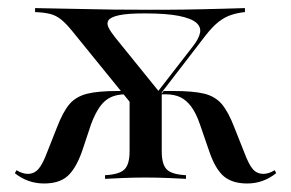

<svg xmlns="http://www.w3.org/2000/svg" viewBox="-20 -435 709 467"><path d="M318.5 -158.9 154.8 -360.5Q140.3 -378.2 128.2 -387.9Q116.1 -397.6 101.6 -401.2Q87.1 -404.8 65.3 -405.6V-415.3Q123.4 -414.5 169 -413.3Q214.5 -412.1 255.2 -411.7Q296 -411.3 336.3 -411.3Q360.5 -411.3 382.7 -411.3Q404.8 -411.3 426.2 -411.7Q447.6 -412.1 470.6 -412.5Q493.5 -412.9 519.4 -413.7Q545.2 -414.5 575.8 -415.3V-405.6Q558.9 -404 542.7 -398.8Q526.6 -393.5 511.7 -381.9Q496.8 -370.2 479.8 -348.4L333.9 -158.9ZM87.1 11.3Q47.6 11.3 16.1 -13.7L20.2 -21Q34.7 -12.1 47.6 -12.1Q62.9 -12.1 73.4 -23.8Q83.9 -35.5 95.2 -66.1L118.5 -125Q133.1 -162.9 148.8 -181.5Q164.5 -200 191.5 -206.9Q218.5 -213.7 266.9 -213.7H287.9L294.4 -205.6H285.5Q264.5 -205.6 249.2 -198.4Q233.9 -191.1 222.6 -175Q211.3 -158.9 201.6 -133.1L179 -65.3Q163.7 -23.4 143.5 -6Q123.4 11.3 87.1 11.3ZM235.5 0V-8.9Q269.4 -10.5 282.3 -22.6Q295.2 -34.7 295.2 -66.9V-209.7L340.3 -175L373.4 -213.7V-66.9Q373.4 -34.7 385.9 -22.6Q398.4 -10.5 432.3 -8.9V0Q418.5 -0.8 390.3 -2Q362.1 -3.2 333.1 -3.2Q305.6 -3.2 277.8 -2Q250 -0.8 235.5 0ZM581.5 11.3Q545.2 11.3 524.6 -6Q504 -23.4 489.5 -65.3L466.1 -133.1Q457.3 -158.9 445.6 -175Q433.9 -191.1 419 -198.4Q404 -205.6 383.1 -205.6H371.8L378.2 -213.7H401.6Q449.2 -213.7 476.2 -207.3Q503.2 -200.8 519.4 -181.9Q535.5 -162.9 550 -125L573.4 -66.1Q584.7 -35.5 594.8 -23.8Q604.8 -12.1 621 -12.1Q633.1 -12.1 648.4 -21L651.6 -13.7Q620.2 11.3 581.5 11.3ZM355.6 -201.6 450 -323.4Q463.7 -341.1 466.5 -355.2Q469.4 -369.4 457.3 -379.8Q445.2 -390.3 414.9 -396.4Q384.7 -402.4 331.5 -402.4Q290.3 -402.4 269.8 -398Q249.2 -393.5 244 -385.9Q238.7 -378.2 244.4 -367.3Q250 -356.5 260.5 -343.5L369.4 -208.9Z"/></svg>

Font: Playfair 144pt
Style: Regular
Weight: 400
Designer: Claus Eggers Sørensen
Foundry: Claus Eggers Sørensen
Version: Version 2.001;gftools[0.9.30]